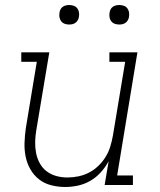

<svg xmlns="http://www.w3.org/2000/svg" viewBox="-20 -739 640 767"><path d="M240 8Q212 8 184.5 1Q157 -6 136 -22.5Q115 -39 101.5 -62.5Q88 -86 82.5 -113Q77 -140 78 -168.5Q79 -197 83 -226L127 -492H65V-530H177L125 -219Q121 -196 120.5 -173Q120 -150 124 -128.5Q128 -107 138.5 -87.5Q149 -68 166 -55Q183 -42 204.5 -36Q226 -30 249 -30Q271 -30 293 -34.5Q315 -39 335.5 -49.5Q356 -60 373 -76.5Q390 -93 402 -112.5Q414 -132 420.5 -153.5Q427 -175 431 -197L480 -492H417V-530H529L448 -38H511V0H398L414 -95Q401 -71 382.5 -50.5Q364 -30 340.5 -16.5Q317 -3 291 2.5Q265 8 240 8ZM456 -641Q447 -641 438.5 -644Q430 -647 424.5 -654Q419 -661 417.5 -670.5Q416 -680 418 -690Q419 -696 422 -702Q425 -708 431 -712Q437 -716 443.5 -717.5Q450 -719 456 -719Q466 -719 474.5 -716Q483 -713 488.5 -706Q494 -699 495.5 -689.5Q497 -680 495 -670Q494 -664 490.5 -658Q487 -652 481.5 -648Q476 -644 469.5 -642.5Q463 -641 456 -641ZM256 -641Q247 -641 238.5 -644Q230 -647 224.5 -654Q219 -661 217.5 -670.5Q216 -680 218 -690Q219 -696 222 -702Q225 -708 231 -712Q237 -716 243.5 -717.5Q250 -719 256 -719Q266 -719 274.5 -716Q283 -713 288.5 -706Q294 -699 295.5 -689.5Q297 -680 295 -670Q294 -664 290.5 -658Q287 -652 281.5 -648Q276 -644 269.5 -642.5Q263 -641 256 -641Z"/></svg>

Font: Iosevka Slab XLtExObl
Style: Regular
Weight: 200
Width: 7
Italic angle: -9°
Monospace: yes
Designer: Belleve Invis
Foundry: Belleve Invis
Version: Version 11.1.1; ttfautohint (v1.8.3)